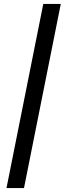

<svg xmlns="http://www.w3.org/2000/svg" viewBox="-20 -762 339 976"><path d="M200 -742H289L102 194H13Z"/></svg>

Font: Idrija
Style: Italic
Weight: 500
Italic angle: -11.3°
Designer: Julieta Ulanovsky
Foundry: Julieta Ulanovsky
Version: Version 7.200